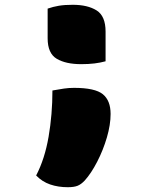

<svg xmlns="http://www.w3.org/2000/svg" viewBox="-20 -578 640 802"><path d="M421 -322Q399 -316 374.5 -313Q350 -310 319 -310Q255 -310 217 -332.5Q179 -355 179 -418V-542Q202 -550 226 -554Q250 -558 284 -558Q346 -558 383.5 -534.5Q421 -511 421 -446ZM263 204Q223 204 189.5 192.5Q156 181 131 155Q167 86 183 -7Q199 -100 199 -200Q227 -205 247 -208Q267 -211 289 -211Q377 -211 409.5 -184.5Q442 -158 442 -102Q442 -57 426.5 -4Q411 49 386 97.5Q361 146 334 176Q319 192 304 198Q289 204 263 204Z"/></svg>

Font: Recursive Mn Csl St Blk
Style: Regular
Weight: 900
Monospace: yes
Version: Version 1.079;hotconv 1.0.112;makeotfexe 2.5.65598; ttfautoh